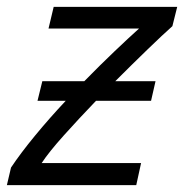

<svg xmlns="http://www.w3.org/2000/svg" viewBox="-36 -538 535 558"><path d="M-16 0 -4 -51Q24 -93 66 -144Q108 -195 155 -245H73L87 -302H209Q255 -349 296.5 -388.5Q338 -428 368 -455H105L120 -518H479L465 -462Q438 -438 393.5 -395Q349 -352 299 -302H416L403 -245H243Q193 -193 149.5 -144.5Q106 -96 85 -64H374L360 0Z"/></svg>

Font: Ubuntu Sans
Style: Italic
Weight: 400
Italic angle: -13.5°
Designer: Dalton Maag Ltd
Foundry: Dalton Maag Ltd
Version: Version 1.006